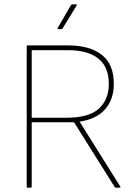

<svg xmlns="http://www.w3.org/2000/svg" viewBox="-20 -864 635 884"><path d="M107 0Q103 0 103 -4V-651Q103 -655 107 -655H293Q392 -655 448 -612Q504 -569 504 -478Q504 -407 464.5 -361.5Q425 -316 347 -304V-303L534 -5Q535 -3 534.5 -1.5Q534 0 531 0H512Q509 0 508 -3L321 -301H126V-4Q126 0 122 0ZM126 -322H287Q390 -322 435.5 -364Q481 -406 481 -477Q481 -557 432 -595Q383 -633 295 -633H126ZM248 -730Q246 -730 245 -731.5Q244 -733 245 -734L307 -841Q310 -844 313 -844H331Q333 -844 334 -843Q335 -842 333 -839L268 -733Q266 -730 262 -730Z"/></svg>

Font: Sofia Sans Thin
Style: Regular
Weight: 250
Designer: Botio Nikoltchev, Ani Petrova
Foundry: lettersoup
Version: Version 4.101